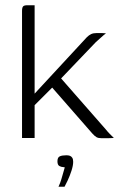

<svg xmlns="http://www.w3.org/2000/svg" viewBox="-20 -526 454 732"><path d="M64 0V-484Q64 -497 68 -501.5Q72 -506 84 -506H112V-169L311 -384Q319 -392 327.5 -396Q336 -400 349 -400Q359 -400 368 -400Q377 -400 384 -399Q381 -397 374 -391Q367 -385 359.5 -378Q352 -371 345 -365L213 -227L383 -33Q391 -23 398.5 -15.5Q406 -8 414 0Q402 1 390.5 1Q379 1 368 1Q355 1 348 -3Q341 -7 332 -17L179 -192L112 -125V0ZM203 186Q210 171 214 157Q218 143 221.5 131Q225 119 227 112Q225 112 224 111.5Q223 111 221 111Q214 111 206.5 107Q199 103 199 89Q199 74 208 70Q217 66 233 66Q241 66 246.5 68Q252 70 255.5 75.5Q259 81 259 91Q259 105 252.5 125Q246 145 238 162Q230 179 226 186Z"/></svg>

Font: Genos Thin Light
Style: Regular
Weight: 300
Version: Version 1.010